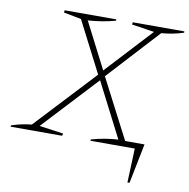

<svg xmlns="http://www.w3.org/2000/svg" viewBox="-102 -731 980 997"><g transform="rotate(10 388.5 -232.0)"><path d="M-13 0 -12 -7Q41 -25 94 -30L388 -345L250 -614L157 -632L159 -644H431V-637Q362 -618 286 -613L410 -371L635 -614L516 -632L518 -644H790V-637Q735 -619 673 -614L424 -343L586 -30H688L646 180H635L642 0H408L409 -7Q444 -17 478.5 -23Q513 -29 550 -31L403 -318L135 -30L262 -12L259 0Z"/></g></svg>

Font: Piazzolla SC Thin
Style: Italic
Weight: 100
Italic angle: -11.3°
Designer: Juan Pablo del Peral
Foundry: Huerta Tipografica
Version: Version 1.330